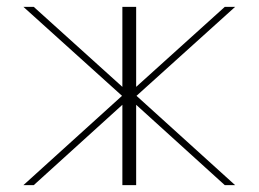

<svg xmlns="http://www.w3.org/2000/svg" viewBox="-20 -537 750 557"><path d="M78 0 335 -233V0H375V-233L632 0H662L376 -259L662 -517H632L375 -285V-517H335V-285L78 -517H48L334 -259L48 0Z"/></svg>

Font: Chess Sans Thin
Style: Regular
Weight: 100
Designer: Wolf Bōese
Foundry: Wolf Bōese
Version: Version 7.223;Glyphs 3.3 (3306)